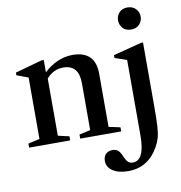

<svg xmlns="http://www.w3.org/2000/svg" viewBox="-105 -869 1155 1225"><g transform="rotate(-10 472.0 -257.0)"><path d="M29.5 0V-26.5L104 -43V-441L29.5 -469V-486L203.5 -534.5H218.5V-454.5Q257.5 -492 305.2 -513.2Q353 -534.5 403.5 -534.5Q551.5 -534.5 551.5 -387V-42.5L626 -26.5V0H360.5V-26.5L432.5 -42.5V-347Q432.5 -465.5 332 -465.5Q268 -465.5 223 -413.5V-43L295.5 -26.5V0ZM801.5 -629Q767 -629 748 -650.2Q729 -671.5 729 -700.5Q729 -730 748.5 -751Q768 -772 801.5 -772Q835 -772 855.2 -751Q875.5 -730 875.5 -700.5Q875.5 -671.5 856 -650.2Q836.5 -629 801.5 -629ZM627.5 257.5Q565 257.5 527.8 233Q490.5 208.5 490.5 167.5Q490.5 140 506.5 123.8Q522.5 107.5 549.5 107.5Q571.5 107.5 585 118.5Q598.5 129.5 608.5 154Q622 185 633.8 196.8Q645.5 208.5 665 208.5Q742.5 208.5 742.5 47V-442L665 -469V-487L848.5 -534.5H861.5V-117.5Q861.5 -38.5 858.8 7Q856 52.5 848 81Q840 109.5 825 136Q757 257.5 627.5 257.5Z"/></g></svg>

Font: Libre Caslon Text Medium
Style: Regular
Weight: 500
Designer: Pablo Impallari, Rodrigo Fuenzalida, Katja Schimmel
Foundry: Pablo Impallari, Rodrigo Fuenzalida
Version: Version 2.000